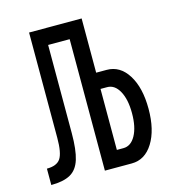

<svg xmlns="http://www.w3.org/2000/svg" viewBox="-104 -782 794 870"><g transform="rotate(-15 293.0 -346.5)"><path d="M29.8 0V-76.7Q76.7 -76.7 94 -102.8Q111.3 -128.9 111.3 -199.2V-693.4H357.9V-439H407.2Q469.7 -439 507.3 -378.9Q544.9 -318.8 544.9 -219.7Q544.9 -120.6 507.3 -60.3Q469.7 0 407.2 0H281.2V-616.7H180.2V-202.6Q180.2 -125 166.5 -80.8Q152.8 -36.6 119.9 -18.3Q86.9 0 29.8 0ZM357.9 -76.7H388.7Q424.3 -76.7 445.8 -115.7Q467.3 -154.8 467.3 -219.7Q467.3 -284.7 445.8 -323.7Q424.3 -362.8 388.7 -362.8H357.9Z"/></g></svg>

Font: Cascadia Code PL SemiLight
Style: Regular
Weight: 350
Monospace: yes
Designer: Aaron Bell
Foundry: Saja Typeworks
Version: Version 2404.023; ttfautohint (v1.8.4)